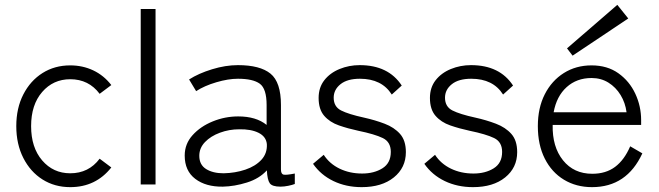

<svg xmlns="http://www.w3.org/2000/svg" viewBox="-20 -759 2710 790"><path d="M269 11Q205 11 155 -20.5Q105 -52 76 -109Q47 -166 47 -240Q47 -314 76 -370.5Q105 -427 155 -458.5Q205 -490 269 -490Q320 -490 363.5 -469.5Q407 -449 438 -409L390 -373Q345 -433 269 -433Q199 -433 153.5 -380.5Q108 -328 108 -240Q108 -152 153.5 -99Q199 -46 269 -46Q345 -46 390 -106L438 -70Q374 11 269 11Z M559 0V-722H620V0Z M897 9Q827 10 783.5 -23Q740 -56 740 -119Q740 -167 772.5 -203Q805 -239 855.5 -259.5Q906 -280 960 -280Q1034 -280 1077 -245V-327Q1077 -394 1049 -414.5Q1021 -435 959 -435Q919 -435 870 -420.5Q821 -406 787 -384L758 -432Q797 -457 852.5 -474Q908 -491 959 -491Q1050 -491 1093 -456Q1136 -421 1136 -327V-62Q1136 -43 1146.5 -40.5Q1157 -38 1193 -45V-2Q1183 2 1166 5.5Q1149 9 1134 9Q1100 9 1090 -5Q1080 -19 1078 -58Q1047 -24 996 -8Q945 8 897 9ZM900 -46Q948 -47 989.5 -61Q1031 -75 1055.5 -101.5Q1080 -128 1078 -166Q1075 -197 1044 -212.5Q1013 -228 964 -227Q923 -227 885 -213Q847 -199 823.5 -174.5Q800 -150 800 -118Q800 -81 828 -63.5Q856 -46 900 -46Z M1468 11Q1404 11 1352 -14Q1300 -39 1268 -85L1312 -122Q1336 -85 1377.5 -65Q1419 -45 1470 -45Q1519 -45 1553.5 -66.5Q1588 -88 1588 -134Q1588 -175 1555 -191Q1522 -207 1454 -221Q1412 -230 1374.5 -243Q1337 -256 1314 -282.5Q1291 -309 1291 -356Q1291 -399 1314.5 -429Q1338 -459 1377 -475Q1416 -491 1460 -491Q1578 -491 1633 -407L1592 -370Q1551 -435 1461 -435Q1409 -435 1381 -412.5Q1353 -390 1353 -357Q1353 -320 1383.5 -304.5Q1414 -289 1478 -275Q1523 -265 1562.5 -250Q1602 -235 1626 -208Q1650 -181 1650 -133Q1650 -69 1600.5 -29Q1551 11 1468 11Z M1926 11Q1862 11 1810 -14Q1758 -39 1726 -85L1770 -122Q1794 -85 1835.5 -65Q1877 -45 1928 -45Q1977 -45 2011.5 -66.5Q2046 -88 2046 -134Q2046 -175 2013 -191Q1980 -207 1912 -221Q1870 -230 1832.5 -243Q1795 -256 1772 -282.5Q1749 -309 1749 -356Q1749 -399 1772.5 -429Q1796 -459 1835 -475Q1874 -491 1918 -491Q2036 -491 2091 -407L2050 -370Q2009 -435 1919 -435Q1867 -435 1839 -412.5Q1811 -390 1811 -357Q1811 -320 1841.5 -304.5Q1872 -289 1936 -275Q1981 -265 2020.5 -250Q2060 -235 2084 -208Q2108 -181 2108 -133Q2108 -69 2058.5 -29Q2009 11 1926 11Z M2416 11Q2351 11 2300.5 -19.5Q2250 -50 2221.5 -106.5Q2193 -163 2193 -240Q2193 -315 2221.5 -371Q2250 -427 2300 -458.5Q2350 -490 2414 -490Q2479 -490 2524.5 -457.5Q2570 -425 2594 -373.5Q2618 -322 2618 -265V-245H2254Q2252 -155 2296.5 -99.5Q2341 -44 2417 -44Q2473 -44 2511 -72.5Q2549 -101 2573 -157L2623 -128Q2559 11 2416 11ZM2258 -297H2558Q2553 -336 2533.5 -368Q2514 -400 2483.5 -419Q2453 -438 2414 -438Q2353 -438 2311.5 -400.5Q2270 -363 2258 -297ZM2336 -530 2313 -560 2520 -739 2565 -683Z"/></svg>

Font: Zen Kaku Gothic New
Style: Regular
Weight: 400
Designer: Yoshimichi Ohira
Foundry: Positype
Version: Version 1.001